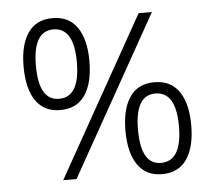

<svg xmlns="http://www.w3.org/2000/svg" viewBox="-48 -685 836 747"><g transform="rotate(-5 370.0 -311.0)"><path d="M183 -273Q120 -273 87.5 -320Q55 -367 55 -454Q55 -539 87.5 -585.5Q120 -632 183 -632Q247 -632 279.5 -585Q312 -538 312 -454Q312 -367 279.5 -320Q247 -273 183 -273ZM519 -622H571L222 0H170ZM182 -317Q263 -317 263 -453Q263 -588 183 -588Q103 -588 103 -453Q103 -317 182 -317ZM556 10Q493 10 460.5 -37.5Q428 -85 428 -170Q428 -255 460 -302Q492 -349 556 -349Q620 -349 652.5 -302Q685 -255 685 -170Q685 -85 652.5 -37.5Q620 10 556 10ZM555 -34Q637 -34 637 -170Q637 -305 556 -305Q477 -305 477 -170Q477 -34 555 -34Z"/></g></svg>

Font: Noto Sans Gurmukhi SemiCondensed Light
Style: Regular
Weight: 300
Width: 4
Designer: Jelle Bosma - Monotype Design Team
Foundry: Monotype Imaging Inc.
Version: Version 2.004; ttfautohint (v1.8.4.7-5d5b)